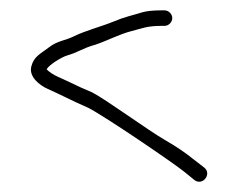

<svg xmlns="http://www.w3.org/2000/svg" viewBox="-20 -438 469 371"><path d="M297.9 -418H291.9C276.6 -418 264.2 -416.8 256 -414.5C234.2 -407.7 222.3 -406 198.2 -395.9C177.2 -387.2 143.6 -378.3 123.1 -368C105.6 -359.3 91.1 -359.4 74.7 -346.6C58.4 -333.9 45.8 -329.5 40.6 -310C35 -289.3 57.3 -272.9 71.6 -266.5C100 -253.8 116.4 -244.6 150.7 -229.6C185.2 -211.7 315.9 -122.4 334.9 -107L355.9 -90C371.6 -78.2 389.8 -101.8 374.9 -114L352.9 -131C338.2 -143 319.9 -155.3 297.9 -168C265.2 -186.8 186.1 -244.9 158.1 -259.5C141.4 -266.5 127.4 -272.8 116.1 -278.5C97.4 -287.9 82.3 -291.8 70.1 -304C74.2 -312.3 98.2 -327.4 109.7 -330.8C134.1 -338 137.4 -344.1 164.8 -351.8C187.7 -359.5 211 -372.1 234.1 -377.9C254.7 -383.1 263.9 -388 291.9 -388H297.9C305.8 -388 312.9 -395.1 312.9 -403C312.9 -410.9 305.8 -418 297.9 -418Z"/></svg>

Font: MewTooHand
Style: Condensed
Weight: 400
Designer: Mew Too, Robert Jablonski
Version: Version 0.77